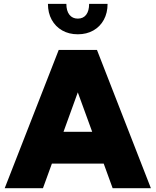

<svg xmlns="http://www.w3.org/2000/svg" viewBox="-20 -997 824 1017"><path d="M207.5 0H4.9L291 -732.4H493.7L779.3 0H576.7L529.3 -130.4H254.9ZM316.4 -298.8H468.3L392.1 -507.8ZM549.8 -976.6Q549.8 -928.7 530 -892.3Q510.3 -856 474.6 -835.7Q439 -815.4 392.1 -815.4Q345.2 -815.4 309.6 -835.7Q273.9 -856 253.9 -892.3Q233.9 -928.7 233.9 -976.6H331.5Q331.5 -939.5 347.7 -918.9Q363.8 -898.4 392.1 -898.4Q420.9 -898.4 436.5 -918.9Q452.1 -939.5 452.1 -976.6Z"/></svg>

Font: Kumbh Sans Black
Style: Regular
Weight: 900
Version: Version 1.005